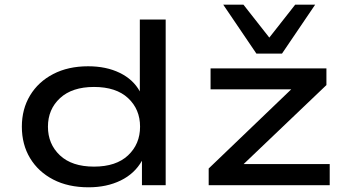

<svg xmlns="http://www.w3.org/2000/svg" viewBox="-20 -788 1477 817"><path d="M357 9Q270 9 206.5 -24Q143 -57 108 -115Q73 -173 73 -249Q73 -324 108 -382Q143 -440 206.5 -473Q270 -506 355 -506Q432 -506 489.5 -478Q547 -450 575 -399V-705H685V0H584V-104Q553 -49 493.5 -20Q434 9 357 9ZM380 -79Q474 -79 525 -127Q576 -175 576 -249Q576 -323 525 -370.5Q474 -418 380 -418Q287 -418 235.5 -370.5Q184 -323 184 -249Q184 -175 235 -127Q286 -79 380 -79ZM868 0V-71L1258 -445L1264 -408H876V-497H1369V-426L977 -52L972 -90H1383V0ZM1071 -560 930 -768H1016L1126 -628L1236 -768H1321L1180 -560Z"/></svg>

Font: Nunito Sans 7pt Expanded Medium
Style: Regular
Weight: 500
Width: 7
Designer: Vernon Adams
Foundry: Vernon Adams
Version: Version 3.101;gftools[0.9.27]